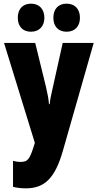

<svg xmlns="http://www.w3.org/2000/svg" viewBox="-20 -787 533 1047"><path d="M77 -690C77 -642 105 -614 149 -614C194 -614 222 -644 222 -690C222 -737 194 -767 149 -767C105 -767 77 -739 77 -690ZM271 -690C271 -643 298 -614 343 -614C389 -614 416 -644 416 -690C416 -737 389 -767 343 -767C299 -767 271 -739 271 -690ZM2 -553 170 -8 167 2C142 82 132 96 91 96C78 96 64 94 51 90V232C72 237 95 240 121 240C222 240 280 186 323 35L491 -553H322L268 -310C258 -269 253 -241 251 -219H247C246 -242 239 -278 231 -312L172 -553Z"/></svg>

Font: Noto Sans Bengali ExtraCondensed Black
Style: Regular
Weight: 900
Width: 2
Designer: Joana Ranito - Universal Thirst; Jelle Bosma - Monotype Design Team
Foundry: Universal Thirst ehf.
Version: Version 3.000